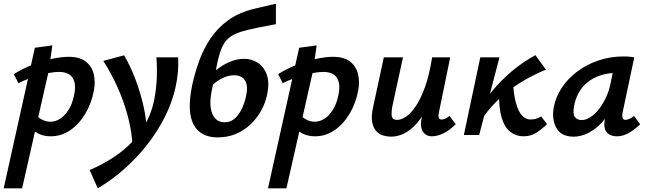

<svg xmlns="http://www.w3.org/2000/svg" viewBox="-51 -732 3512 1041"><path d="M-31 289 138 -473 233 -486 213 -347 69 289ZM224 7Q190 7 164 -4.5Q138 -16 121 -33.5Q104 -51 96 -69L136 -117Q156 -94 178 -83Q200 -72 221 -72Q250 -72 275.5 -88.5Q301 -105 321 -137Q341 -169 350 -213Q364 -274 344 -308Q324 -342 268 -342Q248 -342 221 -337.5Q194 -333 164 -324.5Q134 -316 104 -305Q74 -294 49 -281L24 -330Q71 -360 125.5 -381Q180 -402 231.5 -413Q283 -424 320 -424Q382 -424 415 -397.5Q448 -371 457.5 -329Q467 -287 458 -241Q445 -171 411 -114.5Q377 -58 329 -25.5Q281 7 224 7Z M479 289 435 190Q507 159 566 120Q625 81 669 33.5Q713 -14 742 -68.5Q771 -123 784 -185Q795 -239 798.5 -298Q802 -357 797 -421H915Q917 -381 913.5 -341Q910 -301 901 -260Q883 -178 843 -98.5Q803 -19 746.5 53Q690 125 622 185Q554 245 479 289ZM669 82Q666 -12 642.5 -100Q619 -188 583.5 -265Q548 -342 509 -402L622 -432Q656 -374 683.5 -301.5Q711 -229 728 -152.5Q745 -76 745 -3Z M1128 13Q1084 13 1051 -4Q1018 -21 999 -56Q980 -91 978 -145.5Q976 -200 992 -275Q1006 -338 1029 -402Q1052 -466 1090 -523Q1128 -580 1186.5 -622.5Q1245 -665 1330 -685L1445 -712V-601L1347 -582Q1286 -570 1247.5 -557Q1209 -544 1186 -523Q1163 -502 1149 -466.5Q1135 -431 1124 -375Q1113 -319 1096 -235Q1086 -185 1091.5 -147.5Q1097 -110 1116 -89.5Q1135 -69 1167 -69Q1199 -69 1222 -89.5Q1245 -110 1260.5 -143Q1276 -176 1283 -211Q1292 -252 1285.5 -276.5Q1279 -301 1261.5 -312.5Q1244 -324 1218 -324Q1184 -324 1147.5 -304.5Q1111 -285 1084 -253L1057 -291Q1078 -315 1102.5 -337Q1127 -359 1154.5 -376Q1182 -393 1212 -403Q1242 -413 1273 -413Q1314 -413 1347.5 -391Q1381 -369 1396 -325.5Q1411 -282 1397 -217Q1388 -175 1366 -134Q1344 -93 1310 -60Q1276 -27 1230.5 -7Q1185 13 1128 13Z M1402 289 1571 -473 1666 -486 1646 -347 1502 289ZM1657 7Q1623 7 1597 -4.5Q1571 -16 1554 -33.5Q1537 -51 1529 -69L1569 -117Q1589 -94 1611 -83Q1633 -72 1654 -72Q1683 -72 1708.5 -88.5Q1734 -105 1754 -137Q1774 -169 1783 -213Q1797 -274 1777 -308Q1757 -342 1701 -342Q1681 -342 1654 -337.5Q1627 -333 1597 -324.5Q1567 -316 1537 -305Q1507 -294 1482 -281L1457 -330Q1504 -360 1558.5 -381Q1613 -402 1664.5 -413Q1716 -424 1753 -424Q1815 -424 1848 -397.5Q1881 -371 1890.5 -329Q1900 -287 1891 -241Q1878 -171 1844 -114.5Q1810 -58 1762 -25.5Q1714 7 1657 7Z M2069 9Q2048 9 2026.5 2.5Q2005 -4 1989 -21Q1973 -38 1967 -70Q1961 -102 1972 -152L2030 -421H2134L2078 -164Q2071 -131 2072.5 -106.5Q2074 -82 2103 -82Q2124 -82 2150.5 -99.5Q2177 -117 2203.5 -156.5Q2230 -196 2253.5 -261Q2277 -326 2292 -421H2351Q2328 -303 2296.5 -220.5Q2265 -138 2228 -87.5Q2191 -37 2151 -14Q2111 9 2069 9ZM2290 7Q2270 7 2255 -4Q2240 -15 2234 -37Q2228 -59 2235 -92L2305 -421H2390L2329 -124Q2325 -105 2327.5 -94.5Q2330 -84 2344 -84Q2352 -84 2361.5 -88Q2371 -92 2386 -103L2420 -59Q2387 -25 2353.5 -9Q2320 7 2290 7Z M2558 -80 2521 -102Q2564 -173 2613.5 -233.5Q2663 -294 2722 -344Q2781 -394 2852 -433L2909 -354Q2863 -336 2815 -310Q2767 -284 2720.5 -250Q2674 -216 2632.5 -173.5Q2591 -131 2558 -80ZM2464 0 2553 -421H2657L2547 0ZM2787 7Q2747 7 2716 -17Q2685 -41 2669 -93.5Q2653 -146 2655 -233L2729 -314Q2732 -227 2745.5 -177Q2759 -127 2779.5 -105.5Q2800 -84 2825 -84Q2833 -84 2843 -85.5Q2853 -87 2863.5 -91Q2874 -95 2883 -101L2915 -59Q2883 -28 2854 -10.5Q2825 7 2787 7Z M3059 9Q2992 9 2965.5 -38.5Q2939 -86 2952 -154Q2963 -208 2995.5 -257Q3028 -306 3078.5 -344Q3129 -382 3193 -404Q3257 -426 3331 -426Q3351 -426 3364 -424.5Q3377 -423 3388 -421L3325 -124Q3317 -82 3340 -82Q3349 -82 3361 -87.5Q3373 -93 3387 -103L3420 -58Q3383 -24 3353.5 -8.5Q3324 7 3294 7Q3270 7 3252.5 -3Q3235 -13 3228.5 -34.5Q3222 -56 3230 -92L3263 -243L3317 -277Q3302 -211 3274.5 -158Q3247 -105 3212 -67.5Q3177 -30 3137.5 -10.5Q3098 9 3059 9ZM3102 -81Q3126 -81 3150.5 -97Q3175 -113 3196.5 -140.5Q3218 -168 3234.5 -203.5Q3251 -239 3259 -278L3279 -377L3334 -334Q3325 -336 3316 -336.5Q3307 -337 3298 -337Q3246 -337 3205 -323.5Q3164 -310 3134.5 -286Q3105 -262 3086.5 -228.5Q3068 -195 3061 -154Q3054 -111 3067 -96Q3080 -81 3102 -81Z"/></svg>

Font: Ysabeau Infant
Style: Bold Italic
Weight: 700
Italic angle: -12°
Designer: Christian Thalmann (Catharsis Fonts)
Version: Version 2.001;gftools[0.9.30]; featfreeze: ss01,ss02,lnum